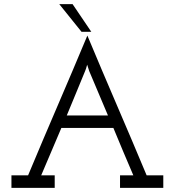

<svg xmlns="http://www.w3.org/2000/svg" viewBox="-20 -903 840 923"><path d="M243 0H35V-60H115Q186 -230 257.5 -396Q329 -562 400 -732Q471 -562 542.5 -396Q614 -230 685 -60H765V0H557V-60H621Q596 -117 572.5 -174Q549 -231 525 -288H275Q246 -219 226.5 -174Q207 -129 178 -60H243ZM389 -561Q367 -508 344.5 -453Q322 -398 301 -348H499L409 -561L399 -592Q396 -580 393.5 -573Q391 -566 389 -561ZM419 -750H372Q345 -783 318.5 -816.5Q292 -850 265 -883H329Q352 -850 374 -816.5Q396 -783 419 -750Z"/></svg>

Font: Josefin Slab SemiBold
Style: Regular
Weight: 600
Designer: Santiago Orozco
Foundry: Typemade
Version: Version 2.000